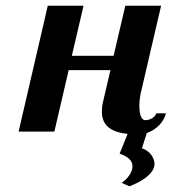

<svg xmlns="http://www.w3.org/2000/svg" viewBox="-20 -460 600 671"><path d="M472 -135 543 -440H418L377 -265H231L272 -440H147L45 0H170L220 -215H366L340 -104C337 -91 336 -80 336 -70C336 -19 371 2 426 8L398 77C425 86 443 100 443 121C443 145 422 168 405 179L432 191C471 177 520 148 520 113C520 96 508 69 476 58L493 5C525 -6 552 -32 560 -64H526C523 -51 505 -40 488 -40C473 -40 467 -63 467 -90C467 -105 469 -121 472 -135Z"/></svg>

Font: Pfennig
Style: BoldItalic
Weight: 700
Italic angle: -13°
Version: Version 20100423